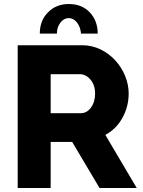

<svg xmlns="http://www.w3.org/2000/svg" viewBox="-20 -935 710 955"><path d="M383 -768H466Q466 -832 426 -874Q387 -915 322 -915Q260 -915 219 -874Q178 -833 178 -768H263Q263 -800 280.5 -822.5Q298 -845 322 -845Q345 -845 362.5 -823.5Q380 -802 383 -768ZM232 -229H339L475 0H660L504 -264Q559 -294 589 -349Q620 -405 620 -470Q620 -514 602.5 -557Q585 -600 554 -634Q522 -669 479.5 -689.5Q437 -710 388 -710H68V0H232ZM377 -566Q407 -566 430 -539Q453 -512 453 -470Q453 -428 432.5 -400Q412 -372 382 -372H232V-566Z"/></svg>

Font: RT Raleway ExtraBold
Style: Regular
Weight: 400
Designer: Matt McInerney, Pablo Impallari, Rodrigo Fuenzalida — Edited by Milan Moffatt in April 2016
Foundry: Matt McInerney, Pablo Impallari, Rodrigo Fuenzalida — Edited by Milan Moffatt in April 2016
Version: Version 3.001